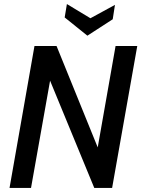

<svg xmlns="http://www.w3.org/2000/svg" viewBox="-20 -927 705 947"><path d="M150 -700H259L462 -200L550 -700H657L533 0H445L227 -529L133 0H27ZM299 -841 310 -907 426 -837 547 -903 536 -832 411 -751Z"/></svg>

Font: Cabin Medium
Style: Italic
Weight: 500
Italic angle: -7°
Designer: Pablo Impallari
Foundry: Pablo Impallari. http://www.impallari.com Igino Marini. http://www.ikern.com
Version: Version 2.200